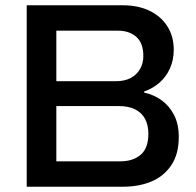

<svg xmlns="http://www.w3.org/2000/svg" viewBox="-20 -706 742 726"><path d="M81 0V-686H445Q502 -686 545 -665.5Q588 -645 612.5 -607Q637 -569 637 -518Q637 -479 622.5 -447Q608 -415 582.5 -393Q557 -371 525 -360V-356Q562 -348 591.5 -326.5Q621 -305 638.5 -270.5Q656 -236 656 -188Q656 -123 627.5 -81Q599 -39 552 -19.5Q505 0 445 0ZM193 -96H436Q482 -96 511.5 -120.5Q541 -145 541 -200Q541 -233 528.5 -256.5Q516 -280 491 -292.5Q466 -305 428 -305H193ZM193 -399H419Q451 -399 474 -411Q497 -423 509.5 -445Q522 -467 522 -494Q522 -543 495.5 -566.5Q469 -590 426 -590H193Z"/></svg>

Font: Archivo SemiBold Medium
Style: Regular
Weight: 500
Version: Version 2.001